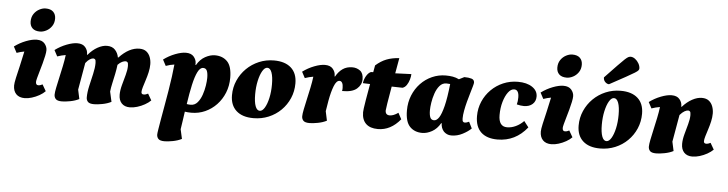

<svg xmlns="http://www.w3.org/2000/svg" viewBox="-54 -1009 5820 1535"><g transform="rotate(5 2855.5 -241.0)"><path d="M155 12Q110 12 86 -13Q62 -38 62 -82Q62 -101 71.5 -144Q81 -187 94.5 -243Q108 -299 120 -359Q90 -354 59 -343L33 -392Q76 -424 125.5 -443Q175 -462 211 -462Q254 -462 274.5 -437.5Q295 -413 295 -385Q295 -368 289 -339.5Q283 -311 274 -277.5Q265 -244 255.5 -212.5Q246 -181 240 -157.5Q234 -134 234 -126Q234 -100 254 -100Q270 -100 288 -110L318 -58Q300 -39 271.5 -23Q243 -7 212 2.5Q181 12 155 12ZM230 -529Q190 -529 169.5 -549Q149 -569 149 -603Q149 -639 166.5 -664.5Q184 -690 210 -703.5Q236 -717 260 -717Q301 -717 321.5 -696.5Q342 -676 342 -642Q342 -607 324.5 -581.5Q307 -556 281 -542.5Q255 -529 230 -529Z M454 12Q417 12 404 -2Q391 -16 391 -37Q391 -56 398.5 -93Q406 -130 416.5 -176.5Q427 -223 437 -271Q447 -319 452 -360Q419 -355 385 -343L359 -392Q402 -424 451.5 -443Q501 -462 537 -462Q580 -462 600.5 -437.5Q621 -413 621 -385V-377H625Q660 -418 699.5 -440Q739 -462 775 -462Q817 -462 840 -437Q863 -412 869 -377H873Q953 -462 1035 -462Q1070 -462 1091 -445.5Q1112 -429 1122 -402Q1132 -375 1132 -345Q1132 -315 1124.5 -281.5Q1117 -248 1106.5 -216Q1096 -184 1088.5 -158.5Q1081 -133 1081 -119Q1081 -100 1100 -100Q1117 -100 1135 -110L1165 -58Q1146 -39 1117.5 -23Q1089 -7 1057.5 2.5Q1026 12 999 12Q956 12 932.5 -13Q909 -38 909 -82Q909 -117 920.5 -159.5Q932 -202 943.5 -243.5Q955 -285 955 -317Q955 -340 948.5 -346Q942 -352 934 -352Q922 -352 905.5 -344.5Q889 -337 871 -318Q867 -283 859 -244Q851 -205 842.5 -167.5Q834 -130 831 -100L849 -19Q818 -3 778 4.5Q738 12 712 12Q675 12 662 -2Q649 -16 649 -37Q649 -79 660.5 -129.5Q672 -180 683.5 -229.5Q695 -279 695 -317Q695 -340 688.5 -346Q682 -352 674 -352Q663 -352 647 -342.5Q631 -333 613 -310L575 -93L591 -19Q560 -3 520 4.5Q480 12 454 12Z M1299 258Q1262 258 1249 244Q1236 230 1236 209Q1236 199 1241.5 165Q1247 131 1255.5 81.5Q1264 32 1274.5 -26.5Q1285 -85 1295 -145.5Q1305 -206 1312.5 -261.5Q1320 -317 1324 -360Q1291 -356 1256 -343L1230 -392Q1273 -424 1322.5 -443Q1372 -462 1408 -462Q1451 -462 1471.5 -437.5Q1492 -413 1492 -385V-371H1496Q1523 -418 1563.5 -440Q1604 -462 1641 -462Q1703 -462 1740.5 -423.5Q1778 -385 1778 -293Q1778 -228 1755.5 -172.5Q1733 -117 1693.5 -75.5Q1654 -34 1602.5 -11Q1551 12 1492 12Q1463 12 1440 8Q1435 42 1430 78Q1425 114 1419 151L1436 227Q1405 243 1365 250.5Q1325 258 1299 258ZM1556 -353Q1531 -353 1512 -315Q1493 -277 1478 -209.5Q1463 -142 1450 -54Q1465 -51 1482 -51Q1514 -51 1536 -76.5Q1558 -102 1571 -140Q1584 -178 1589.5 -215Q1595 -252 1595 -276Q1595 -314 1586.5 -333.5Q1578 -353 1556 -353Z M1990 12Q1901 12 1852.5 -32Q1804 -76 1804 -156Q1804 -219 1828.5 -274.5Q1853 -330 1895.5 -372Q1938 -414 1994.5 -438Q2051 -462 2115 -462Q2204 -462 2252.5 -418.5Q2301 -375 2301 -294Q2301 -230 2277 -174.5Q2253 -119 2210.5 -77Q2168 -35 2111.5 -11.5Q2055 12 1990 12ZM2036 -51Q2057 -51 2075 -81Q2093 -111 2104 -160.5Q2115 -210 2115 -269Q2115 -331 2102.5 -365Q2090 -399 2067 -399Q2046 -399 2028 -368.5Q2010 -338 1999 -288Q1988 -238 1988 -179Q1988 -118 2000.5 -84.5Q2013 -51 2036 -51Z M2441 12Q2404 12 2391 -2Q2378 -16 2378 -37Q2378 -56 2385.5 -93Q2393 -130 2403.5 -176.5Q2414 -223 2424 -271Q2434 -319 2439 -360Q2406 -355 2372 -343L2346 -392Q2389 -424 2438.5 -443Q2488 -462 2524 -462Q2567 -462 2587.5 -437.5Q2608 -413 2608 -385V-377H2612Q2635 -418 2667 -440Q2699 -462 2744 -462Q2779 -462 2806 -442Q2833 -422 2833 -374Q2833 -329 2796 -297Q2759 -265 2678 -266Q2680 -274 2680 -281Q2680 -288 2680 -294Q2680 -317 2672.5 -331Q2665 -345 2651 -345Q2626 -345 2607.5 -298Q2589 -251 2576 -179L2562 -94L2578 -19Q2547 -3 2507 4.5Q2467 12 2441 12Z M2989 12Q2926 12 2893 -20Q2860 -52 2860 -112Q2860 -122 2863 -144Q2866 -166 2873.5 -212Q2881 -258 2896 -341L2838 -343Q2843 -377 2859 -403Q2875 -429 2894 -437L2913 -438Q2918 -463 2923 -493Q2965 -530 3008.5 -547Q3052 -564 3111 -568Q3099 -501 3089 -444L3218 -449Q3218 -431 3211 -406Q3204 -381 3190.5 -360.5Q3177 -340 3157 -334L3070 -336Q3039 -158 3039 -142Q3039 -105 3074 -105Q3104 -105 3142 -132L3169 -82Q3092 12 2989 12Z M3345 12Q3283 12 3245.5 -27Q3208 -66 3208 -157Q3208 -222 3230.5 -277.5Q3253 -333 3292.5 -374.5Q3332 -416 3384 -439Q3436 -462 3494 -462Q3524 -462 3550 -457.5Q3576 -453 3600 -441L3642 -462Q3677 -462 3700 -455Q3723 -448 3723 -424Q3723 -418 3716.5 -394.5Q3710 -371 3700 -338Q3690 -305 3680 -267.5Q3670 -230 3663.5 -194.5Q3657 -159 3657 -132Q3657 -113 3662.5 -106.5Q3668 -100 3678 -100Q3683 -100 3692 -102.5Q3701 -105 3711 -110L3737 -58Q3712 -33 3669 -10.5Q3626 12 3579 12Q3559 12 3544 5Q3529 -2 3518 -13Q3494 -40 3494 -79H3490Q3463 -32 3423 -10Q3383 12 3345 12ZM3391 -174Q3391 -137 3399.5 -117Q3408 -97 3430 -97Q3452 -97 3470.5 -125Q3489 -153 3505.5 -218.5Q3522 -284 3534 -397Q3520 -399 3504 -399Q3472 -399 3450 -373.5Q3428 -348 3415 -310Q3402 -272 3396.5 -235Q3391 -198 3391 -174Z M3949 12Q3862 12 3816 -32Q3770 -76 3770 -161Q3770 -223 3793.5 -277.5Q3817 -332 3858.5 -373.5Q3900 -415 3955 -438.5Q4010 -462 4073 -462Q4144 -462 4187.5 -433Q4231 -404 4231 -357Q4231 -319 4205 -296Q4179 -273 4136 -273Q4111 -273 4079 -281Q4086 -306 4086 -337Q4086 -399 4048 -399Q4022 -399 3999.5 -369Q3977 -339 3963 -290.5Q3949 -242 3949 -185Q3949 -92 4017 -92Q4052 -92 4087 -108.5Q4122 -125 4150 -154L4187 -106Q4093 12 3949 12Z M4382 12Q4337 12 4313 -13Q4289 -38 4289 -82Q4289 -101 4298.5 -144Q4308 -187 4321.5 -243Q4335 -299 4347 -359Q4317 -354 4286 -343L4260 -392Q4303 -424 4352.5 -443Q4402 -462 4438 -462Q4481 -462 4501.5 -437.5Q4522 -413 4522 -385Q4522 -368 4516 -339.5Q4510 -311 4501 -277.5Q4492 -244 4482.5 -212.5Q4473 -181 4467 -157.5Q4461 -134 4461 -126Q4461 -100 4481 -100Q4497 -100 4515 -110L4545 -58Q4527 -39 4498.5 -23Q4470 -7 4439 2.5Q4408 12 4382 12ZM4457 -529Q4417 -529 4396.5 -549Q4376 -569 4376 -603Q4376 -639 4393.5 -664.5Q4411 -690 4437 -703.5Q4463 -717 4487 -717Q4528 -717 4548.5 -696.5Q4569 -676 4569 -642Q4569 -607 4551.5 -581.5Q4534 -556 4508 -542.5Q4482 -529 4457 -529Z M4772 12Q4683 12 4634.5 -32Q4586 -76 4586 -156Q4586 -219 4610.5 -274.5Q4635 -330 4677.5 -372Q4720 -414 4776.5 -438Q4833 -462 4897 -462Q4986 -462 5034.5 -418.5Q5083 -375 5083 -294Q5083 -230 5059 -174.5Q5035 -119 4992.5 -77Q4950 -35 4893.5 -11.5Q4837 12 4772 12ZM4818 -51Q4839 -51 4857 -81Q4875 -111 4886 -160.5Q4897 -210 4897 -269Q4897 -331 4884.5 -365Q4872 -399 4849 -399Q4828 -399 4810 -368.5Q4792 -338 4781 -288Q4770 -238 4770 -179Q4770 -118 4782.5 -84.5Q4795 -51 4818 -51ZM4799 -506Q4783 -506 4768.5 -520Q4754 -534 4754 -557Q4817 -623 4852.5 -660Q4888 -697 4906.5 -714Q4925 -731 4934.5 -735.5Q4944 -740 4953 -740Q4971 -740 4989 -726.5Q5007 -713 5018.5 -692.5Q5030 -672 5030 -652Q5030 -645 5024.5 -637.5Q5019 -630 4997.5 -616.5Q4976 -603 4929 -577Q4882 -551 4799 -506Z M5223 12Q5186 12 5173 -2Q5160 -16 5160 -37Q5160 -56 5167.5 -93Q5175 -130 5185.5 -176.5Q5196 -223 5206 -271Q5216 -319 5221 -360Q5188 -355 5154 -343L5128 -392Q5171 -424 5220.5 -443Q5270 -462 5306 -462Q5349 -462 5369.5 -437.5Q5390 -413 5390 -385V-377H5394Q5431 -418 5471.5 -440Q5512 -462 5549 -462Q5584 -462 5605 -445.5Q5626 -429 5636 -402Q5646 -375 5646 -345Q5646 -315 5638.5 -281.5Q5631 -248 5620.5 -216Q5610 -184 5602.5 -158.5Q5595 -133 5595 -119Q5595 -100 5614 -100Q5631 -100 5649 -110L5679 -58Q5660 -39 5631.5 -23Q5603 -7 5571.5 2.5Q5540 12 5513 12Q5470 12 5446.5 -13Q5423 -38 5423 -82Q5423 -117 5434.5 -159.5Q5446 -202 5457.5 -243.5Q5469 -285 5469 -317Q5469 -340 5462.5 -346Q5456 -352 5448 -352Q5436 -352 5419 -342.5Q5402 -333 5382 -310L5344 -93L5360 -19Q5329 -3 5289 4.5Q5249 12 5223 12Z"/></g></svg>

Font: Petrona Black
Style: Italic
Weight: 900
Italic angle: -9°
Designer: Ringo R. Seeber
Foundry: Ringo R. Seeber
Version: Version 2.001; ttfautohint (v1.8.3)